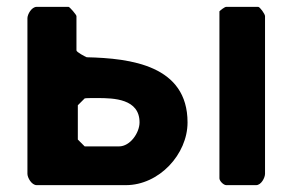

<svg xmlns="http://www.w3.org/2000/svg" viewBox="-20 -540 867 560"><path d="M180 -520H87C72 -520 60 -498 60 -487V-33C60 -22 72 0 87 0H347C444 0 527 -90 527 -183C527 -349 362 -370 233 -373C228 -375 203 -388 203 -393V-493C203 -497 183 -520 180 -520ZM640 0H727C742 0 753 -22 753 -33V-493C753 -499 738 -520 733 -520H640C635 -520 623 -510 620 -507V-20C620 -12 632 0 640 0ZM207 -133V-233L227 -253C228 -254 254 -254 264 -254C312 -254 387 -252 387 -183C387 -153 360 -113 327 -113H227Z"/></svg>

Font: Asimov Print
Style: C
Weight: 500
Designer: Google
Version: Version 2.000980: 2014